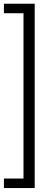

<svg xmlns="http://www.w3.org/2000/svg" viewBox="-20 -832 280 1005"><path d="M161.6 -812.5V152.3H0.5V102.5H103V-762.7H0.5V-812.5Z"/></svg>

Font: Heebo Light
Style: Regular
Weight: 300
Designer: Oded Ezer
Foundry: Meir Sadan
Version: Version 2.001; ttfautohint (v1.5.14-ce02) -l 8 -r 50 -G 200 